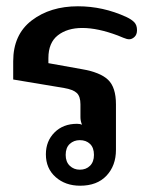

<svg xmlns="http://www.w3.org/2000/svg" viewBox="-20 -581 479 611"><path d="M126 -90Q126 -132 153.5 -159.5Q181 -187 225 -187Q235 -187 241 -184Q236 -196 236 -208V-249Q236 -274 224.5 -285Q213 -296 184 -301L22 -328V-386Q22 -471 81 -516Q140 -561 228 -561Q308 -561 382 -527Q399 -519 407.5 -510Q416 -501 416 -485Q416 -471 408 -463.5Q400 -456 391 -456Q384 -456 372 -461Q360 -466 355 -468Q291 -492 242 -492Q194 -492 164 -468.5Q134 -445 134 -396V-380L240 -361Q299 -351 324 -327Q349 -303 349 -249V-104Q349 -54 319 -22Q289 10 235 10Q188 10 157 -17.5Q126 -45 126 -90ZM279 -88Q279 -111 266.5 -123Q254 -135 234 -135Q215 -135 202 -123Q189 -111 189 -88Q189 -66 202 -53.5Q215 -41 234 -41Q254 -41 266.5 -53.5Q279 -66 279 -88Z"/></svg>

Font: Maitree SemiBold
Style: Regular
Weight: 600
Designer: CadsonDemak Team
Foundry: CadsonDemak
Version: Version 1.001